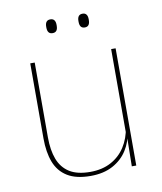

<svg xmlns="http://www.w3.org/2000/svg" viewBox="-76 -710 661 783"><g transform="rotate(-10 254.0 -319.0)"><path d="M92 -485.5V-175.5Q92 -123 106.2 -85.2Q120.5 -47.5 152.5 -27.2Q184.5 -7 238 -7Q288 -7 324.5 -26.8Q361 -46.5 383.2 -81.2Q405.5 -116 412 -160.5L421 -141.5H415.5Q411 -101 389.2 -66.5Q367.5 -32 329.2 -11.2Q291 9.5 237 9.5Q177 9.5 141 -12.8Q105 -35 89.2 -76.2Q73.5 -117.5 73.5 -174.5V-485.5ZM427 -485.5V0H408.5L410.5 -127H408.5V-485.5ZM185 -591Q174 -591 168.8 -597.8Q163.5 -604.5 163.5 -618.5V-621.5Q163.5 -634.5 168.8 -641.2Q174 -648 185 -648Q196 -648 201.2 -641.2Q206.5 -634.5 206.5 -621.5V-618.5Q206.5 -604.5 201.2 -597.8Q196 -591 185 -591ZM318.5 -591Q307.5 -591 302.2 -597.8Q297 -604.5 297 -618.5V-621.5Q297 -634.5 302.2 -641.2Q307.5 -648 318.5 -648Q329 -648 334.2 -641.2Q339.5 -634.5 339.5 -621.5V-618.5Q339.5 -604.5 334.2 -597.8Q329 -591 318.5 -591Z"/></g></svg>

Font: Anek Odia Thin
Style: Regular
Weight: 250
Version: Version 1.003